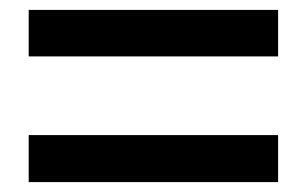

<svg xmlns="http://www.w3.org/2000/svg" viewBox="-20 -567 620 388"><path d="M38 -453V-547H542V-453ZM38 -199V-294H542V-199Z"/></svg>

Font: Noto Sans SC Thin SemiBold
Style: Regular
Weight: 600
Version: Version 2.004-H2;hotconv 1.0.118;makeotfexe 2.5.65603